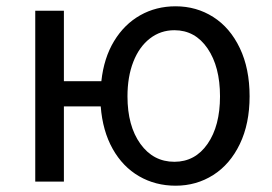

<svg xmlns="http://www.w3.org/2000/svg" viewBox="-20 -577 864 610"><path d="M538 -557Q604 -557 657.5 -523Q711 -489 742 -424Q773 -359 773 -271Q773 -184 742 -119.5Q711 -55 657.5 -21Q604 13 538 13Q474 13 422 -17Q370 -47 338 -104Q306 -161 300 -239H183V0H92V-543H183V-319H302Q310 -393 342.5 -446.5Q375 -500 425.5 -528.5Q476 -557 538 -557ZM679 -271Q679 -365 639.5 -423Q600 -481 534 -481Q490 -481 456 -454.5Q422 -428 403.5 -380.5Q385 -333 385 -271Q385 -177 426 -120Q467 -63 534 -63Q600 -63 639.5 -120Q679 -177 679 -271Z"/></svg>

Font: Noto Sans SC
Style: Regular
Weight: 400
Designer: Ryoko NISHIZUKA ____ (kana & ideographs); Paul D. Hunt (Latin, Greek & Cyrillic); Wenlong ZHANG ___ (bopomofo); Sandoll 
Foundry: Adobe Systems Incorporated
Version: Version 1.004